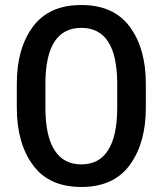

<svg xmlns="http://www.w3.org/2000/svg" viewBox="-20 -734 650 765"><path d="M47 -401Q47 -541 111 -627.5Q175 -714 304 -714Q433 -714 497 -627.5Q561 -541 561 -401V-304Q561 -164 497 -76.5Q433 11 304 11Q175 11 111 -76.5Q47 -164 47 -304ZM197 -136Q233 -79 304 -79Q375 -79 411 -136Q447 -193 447 -304V-400Q447 -623 304 -623Q161 -623 161 -400V-304Q161 -193 197 -136Z"/></svg>

Font: Lopes Sans Medium
Style: Regular
Weight: 500
Designer: Gabriel Lam, Diego Maldonado
Foundry: TypeRant, Foresti Design
Version: Version 4.000